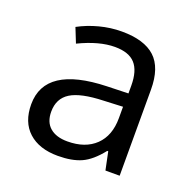

<svg xmlns="http://www.w3.org/2000/svg" viewBox="-98 -604 713 712"><g transform="rotate(20 258.5 -247.5)"><path d="M385.3 0 370.6 -70.8H366.7Q329.6 -23.9 292.7 -7.3Q255.9 9.3 200.2 9.3Q126.5 9.3 84.5 -28.8Q42.5 -66.9 42.5 -137.2Q42.5 -288.1 283.2 -295.4L367.7 -297.9V-328.6Q367.7 -387.2 342.5 -415Q317.4 -442.9 262.2 -442.9Q200.2 -442.9 121.6 -404.8L98.6 -462.4Q135.3 -482.4 179 -493.9Q222.7 -505.4 266.6 -505.4Q355.5 -505.4 398.4 -465.8Q441.4 -426.3 441.4 -339.4V0ZM215.3 -53.2Q285.6 -53.2 325.7 -91.8Q365.7 -130.4 365.7 -199.7V-244.6L290.5 -241.2Q200.7 -238.3 161.1 -213.4Q121.6 -188.5 121.6 -136.7Q121.6 -95.7 146.2 -74.5Q170.9 -53.2 215.3 -53.2Z"/></g></svg>

Font: Bpm'online Open Sans
Style: Regular
Weight: 400
Foundry: Ascender Corporation
Version: Version 1.10